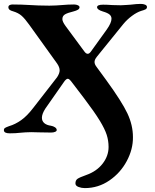

<svg xmlns="http://www.w3.org/2000/svg" viewBox="-25 -677 795 985"><path d="M362 264Q362 248 372.5 240.5Q383 233 417 221Q471 202 501.5 162.5Q532 123 532 77Q532 45 522.5 15Q513 -15 486.5 -58.5Q460 -102 407 -172L346 -252Q331 -273 323 -273Q314 -273 302 -255L207 -119Q190 -92 190 -73Q190 -56 202 -45.5Q214 -35 236 -32Q248 -30 257 -24Q266 -18 266 -10Q266 -4 257.5 -0.5Q249 3 237 3L174 2Q159 1 135 1Q122 1 105.5 2Q89 3 80 4Q55 7 25 7Q-5 7 -5 -9Q-5 -17 0.5 -20.5Q6 -24 13 -26.5Q20 -29 22 -30Q53 -39 83.5 -60.5Q114 -82 146 -124L268 -281Q281 -301 281 -316Q281 -332 268 -351L125 -550Q103 -581 86 -596Q69 -611 42 -619Q30 -622 24 -627Q18 -632 18 -640Q18 -647 24 -650.5Q30 -654 39 -654Q84 -654 132 -651Q148 -650 172 -649Q196 -648 228 -648Q243 -648 262.5 -649Q282 -650 292 -651Q324 -654 355 -654Q366 -654 374.5 -650Q383 -646 383 -640Q383 -632 374.5 -627Q366 -622 354 -619Q321 -611 308 -603Q295 -595 295 -579Q295 -566 311 -544L407 -414Q416 -401 425 -401Q433 -401 441 -412L523 -526Q547 -560 547 -581Q547 -594 537 -602.5Q527 -611 503 -618Q473 -627 473 -640Q473 -653 504 -653Q525 -653 551 -651L595 -650Q609 -650 623.5 -651.5Q638 -653 645 -653Q677 -657 697 -657Q710 -657 719.5 -653Q729 -649 729 -641Q729 -633 721.5 -629Q714 -625 699 -621Q677 -614 652 -595.5Q627 -577 608 -554L472 -386Q460 -371 460 -359Q460 -347 471 -333L520 -266Q600 -156 628.5 -95.5Q657 -35 657 26Q658 88 625.5 149Q593 210 536 249Q479 288 410 288Q393 288 377.5 282Q362 276 362 264Z"/></svg>

Font: EB Garamond
Style: Bold
Weight: 700
Designer: Georg Duffner and Octavio Pardo
Foundry: Georg Duffner
Version: Version 1.000; ttfautohint (v1.6)